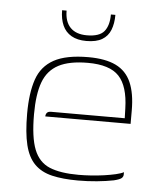

<svg xmlns="http://www.w3.org/2000/svg" viewBox="-45 -593 526 639"><g transform="rotate(5 218.0 -273.0)"><path d="M239 7Q188 7 152 -1.5Q116 -10 93.5 -32.5Q71 -55 61 -95.5Q51 -136 51 -200Q51 -269 66.5 -314.5Q82 -360 123 -382.5Q164 -405 238 -405Q295 -405 330 -388Q365 -371 381 -334.5Q397 -298 397 -241V-196H112Q112 -203 116 -208Q120 -213 130 -213H376L375 -246Q373 -320 342 -353Q311 -386 238 -386Q176 -386 140 -367Q104 -348 89 -307.5Q74 -267 74 -200Q74 -123 90 -82.5Q106 -42 142 -27Q178 -12 239 -12Q259 -12 281 -13.5Q303 -15 324 -18Q345 -21 362.5 -25Q380 -29 389 -34V-26Q389 -19 383.5 -14Q378 -9 358 -4Q333 1 302 4Q271 7 239 7ZM226 -458Q196 -458 176 -469.5Q156 -481 146.5 -502.5Q137 -524 137 -553H152Q152 -516 171 -496.5Q190 -477 226 -477Q268 -477 284 -496.5Q300 -516 300 -553H315Q315 -524 306.5 -502.5Q298 -481 278.5 -469.5Q259 -458 226 -458Z"/></g></svg>

Font: Genos Thin
Style: Regular
Weight: 100
Designer: Robert E. Leuschke
Foundry: Robert E. Leuschke
Version: Version 1.010